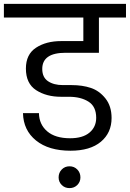

<svg xmlns="http://www.w3.org/2000/svg" viewBox="-47 -760 667 986"><path d="M-27 -670V-740H600V-670H461V-489H290Q170 -489 170 -406Q170 -363 199.5 -343Q229 -323 276 -323H321Q376 -323 419.5 -308.5Q463 -294 494.5 -254.5Q526 -215 526 -154Q526 -78 471 -32Q416 14 315 14Q203 14 138 -38.5Q73 -91 71 -179H153Q154 -121 195.5 -85.5Q237 -50 313 -50Q378 -50 412.5 -79Q447 -108 447 -155Q447 -213 407.5 -238Q368 -263 307 -263H266Q191 -263 138.5 -297Q86 -331 86 -408Q86 -481 138 -515Q190 -549 267 -549H381V-670ZM254 151Q254 127 270 110.5Q286 94 310 94Q334 94 350 110.5Q366 127 366 151Q366 174 350 190Q334 206 310 206Q286 206 270 190Q254 174 254 151Z"/></svg>

Font: SVN-Poppins
Style: Regular
Weight: 400
Designer: Ninad Kale (Devanagari), Jonny Pinhorn (Latin)
Foundry: Indian Type Foundry
Version: Version 3.002 2017